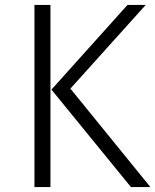

<svg xmlns="http://www.w3.org/2000/svg" viewBox="-20 -760 631 780"><path d="M185 -740H120V0H185ZM572 -740H498L189 -396L512 0H591L266 -400Z"/></svg>

Font: Glow Sans SC Normal
Style: Regular
Weight: 400
Designer: Ryoko NISHIZUKA (kana, bopomofo & ideographs); Paul D. Hunt (Latin, Greek & Cyrillic); Sandoll Communications, Soo-young
Version: Version 0.93